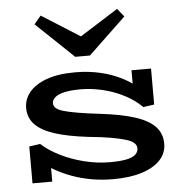

<svg xmlns="http://www.w3.org/2000/svg" viewBox="-54 -806 829 871"><g transform="rotate(-5 360.5 -370.0)"><path d="M427 14Q377 14 330 6Q283 -2 239.5 -18Q196 -34 160 -55Q124 -76 97 -104L150 -117V1H60V-167L110 -174Q144 -143 194 -118Q244 -93 302.5 -78.5Q361 -64 419 -64Q466 -64 494.5 -70Q523 -76 535.5 -88Q548 -100 548 -116Q548 -129 537.5 -139.5Q527 -150 502 -158Q477 -166 435 -173.5Q393 -181 330 -187Q238 -198 179 -217Q120 -236 90.5 -266.5Q61 -297 61 -342Q61 -382 87.5 -414Q114 -446 166 -465Q218 -484 297 -484Q356 -484 410.5 -471.5Q465 -459 513 -434Q561 -409 600 -370L552 -352V-471H641V-307L591 -300Q557 -334 511 -357.5Q465 -381 414 -393Q363 -405 315 -405Q270 -405 241 -398.5Q212 -392 198 -380Q184 -368 184 -353Q184 -340 194.5 -330.5Q205 -321 229.5 -314Q254 -307 295 -300Q336 -293 397 -286Q489 -275 550 -255.5Q611 -236 641 -204.5Q671 -173 671 -126Q671 -84 642 -52.5Q613 -21 558.5 -3.5Q504 14 427 14ZM511 -754 541 -717 370 -554H303L132 -717L163 -754L337 -644Z"/></g></svg>

Font: BioRhyme SemiExpanded SemiBold
Style: Regular
Weight: 600
Width: 6
Designer: Aoife Mooney
Foundry: Aoife Mooney Type
Version: Version 1.600;gftools[0.9.33]